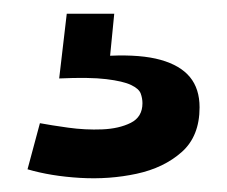

<svg xmlns="http://www.w3.org/2000/svg" viewBox="-20 -26 330 279"><path d="M20 220 38 153Q54 156 79 159.5Q104 163 128.5 162Q153 161 170 152.5Q187 144 187 124Q187 117 184.5 110Q182 103 170.5 97.5Q159 92 134.5 89Q110 86 66 88L77 -6H146L140 55Q185 53 213.5 61Q242 69 256 86Q270 103 270 130Q270 172 244 195Q218 218 178.5 226.5Q139 235 96.5 232.5Q54 230 20 220Z"/></svg>

Font: Bricolage Grotesque 20pt SemiBold
Style: Regular
Weight: 600
Version: Version 1.001;gftools[0.9.33.dev8+g029e19f]